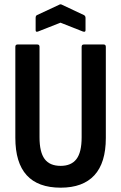

<svg xmlns="http://www.w3.org/2000/svg" viewBox="-20 -861 561 889"><path d="M261 8Q51 8 51 -223V-644Q51 -655 61 -655H153Q163 -655 163 -644V-225Q163 -157 186.5 -125Q210 -93 261 -93Q310 -93 334 -124.5Q358 -156 358 -225V-644Q358 -655 368 -655H460Q470 -655 470 -644V-222Q470 -107 417 -49.5Q364 8 261 8ZM156 -715Q145 -711 145 -721V-778Q145 -788 151 -791L254 -839Q260 -843 267 -839L369 -791Q376 -787 376 -778V-721Q376 -711 364 -715L260 -756Z"/></svg>

Font: Sofia Sans Condensed
Style: Bold
Weight: 700
Designer: Botio Nikoltchev, Ani Petrova
Foundry: lettersoup
Version: Version 4.101; ttfautohint (v1.8.4.7-5d5b)